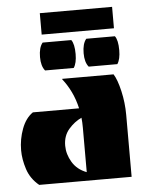

<svg xmlns="http://www.w3.org/2000/svg" viewBox="-50 -701 560 741"><g transform="rotate(-5 230.5 -330.0)"><path d="M72 0Q39 -27 26.5 -65.5Q14 -104 14 -139Q14 -182 29 -222Q44 -262 72 -281H251Q243 -316 229 -345Q215 -374 196 -398V-400H395Q409 -378 419.5 -332.5Q430 -287 430 -240V0ZM259 -33V-205Q259 -216 258.5 -225.5Q258 -235 257 -244Q229 -231 207 -205.5Q185 -180 185 -142Q185 -109 203.5 -78Q222 -47 259 -33ZM133 -438Q118 -456 118 -491Q118 -528 133 -546H244Q256 -530 256 -491Q256 -456 244 -438ZM302 -438Q287 -456 287 -491Q287 -528 302 -546H413Q425 -530 425 -491Q425 -456 413 -438ZM132 -577V-660H412V-577Z"/></g></svg>

Font: Tac One
Style: Regular
Weight: 400
Designer: Oluseyi Olusanya, David Udoh, Eyiyemi Adegbite, Mirko Velimirović
Version: Version 1.003; ttfautohint (v1.8.4.7-5d5b)